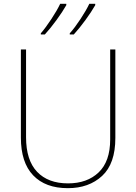

<svg xmlns="http://www.w3.org/2000/svg" viewBox="-20 -972 710 1002"><path d="M582 -714H555V-244Q555 -130 495 -72.5Q435 -15 335 -15Q231 -15 173.5 -75.5Q116 -136 116 -256V-714H89V-254Q89 -124 153 -57Q217 10 334 10Q444 10 513 -54Q582 -118 582 -252ZM326 -952H294Q278 -918 248 -872.5Q218 -827 193 -798V-792H214Q244 -825 275 -867.5Q306 -910 326 -945ZM477 -952H446Q430 -918 400 -872.5Q370 -827 344 -798V-792H365Q395 -825 426 -867.5Q457 -910 477 -945Z"/></svg>

Font: Noto Sans Display Thin
Style: Regular
Weight: 250
Designer: Monotype Design Team
Foundry: Monotype Imaging Inc.
Version: Version 1.900